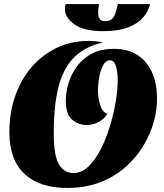

<svg xmlns="http://www.w3.org/2000/svg" viewBox="-20 -901 807 943"><path d="M310 22Q173 22 99.5 -47.5Q26 -117 26 -253Q26 -346 54 -427.5Q82 -509 134 -570Q186 -631 257.5 -665.5Q329 -700 416 -700Q432 -700 449 -698.5Q466 -697 485 -692Q398 -673 345 -620.5Q292 -568 268 -476.5Q244 -385 244 -248Q244 -136 269.5 -93.5Q295 -51 341 -51Q381 -51 415 -84Q449 -117 476 -170.5Q503 -224 521.5 -286.5Q540 -349 549.5 -409Q559 -469 558 -514Q557 -553 548.5 -579Q540 -605 520 -605Q500 -605 486.5 -580.5Q473 -556 467 -520Q461 -484 461 -448Q463 -412 473.5 -380.5Q484 -349 508 -342Q490 -315 462.5 -301Q435 -287 407 -287Q365 -287 334.5 -313Q304 -339 303 -404Q303 -444 315.5 -488.5Q328 -533 356 -572.5Q384 -612 429.5 -636.5Q475 -661 539 -661Q610 -661 656.5 -630Q703 -599 726.5 -546Q750 -493 751 -427Q753 -369 736.5 -307Q720 -245 685 -186.5Q650 -128 597 -81Q544 -34 472.5 -6Q401 22 310 22ZM486 -748Q392 -748 345.5 -781.5Q299 -815 299 -855Q299 -866 302 -881H466Q465 -871 463.5 -861Q462 -851 462 -841Q462 -836 463 -825.5Q464 -815 471.5 -806Q479 -797 496 -797Q521 -797 532.5 -810.5Q544 -824 549 -843.5Q554 -863 559 -881H717Q709 -846 683 -815.5Q657 -785 609 -766.5Q561 -748 486 -748Z"/></svg>

Font: Sansita Swashed Black
Style: Regular
Weight: 900
Designer: Pablo Cosgaya
Foundry: Omnibus-Type
Version: Version 1.003; ttfautohint (v1.8.3)